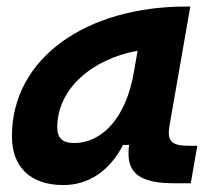

<svg xmlns="http://www.w3.org/2000/svg" viewBox="-20 -542 626 573"><path d="M168.9 10.3C244.6 10.3 307.6 -32.2 347.2 -109.4H365.2C358.9 -54.2 363.8 4.9 496.1 4.9H549.3L568.8 -106.9H545.4C491.7 -106.9 478 -120.6 485.8 -166.5L547.9 -522.5H535.6C239.3 -522.5 15.6 -370.1 15.6 -135.3C15.6 -43 71.3 10.3 168.9 10.3ZM200.7 -115.2C166.5 -115.2 150.9 -129.9 150.9 -162.1C150.9 -275.4 252.4 -365.2 390.6 -390.6L379.4 -325.7C356 -191.4 286.1 -115.2 200.7 -115.2Z"/></svg>

Font: Cascadia Mono PL
Style: Bold Italic
Weight: 700
Italic angle: -10°
Monospace: yes
Designer: Aaron Bell
Foundry: Saja Typeworks
Version: Version 2404.023